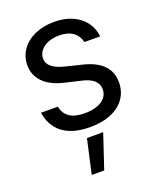

<svg xmlns="http://www.w3.org/2000/svg" viewBox="-143 -624 781 945"><g transform="rotate(-20 248.0 -151.5)"><path d="M326.7 -446.8C344.6 -434.1 356.4 -416 362.3 -392.6H444.3C441.1 -421.2 431.3 -446.5 415 -468.3C398.8 -490.1 377 -507 349.6 -519C322.3 -531.1 290.7 -537.1 254.9 -537.1C216.5 -537.1 182.5 -530.4 152.8 -517.1C123.2 -503.7 100.1 -485.2 83.5 -461.4C66.9 -437.7 58.6 -410.8 58.6 -380.9C58.6 -345.7 70.6 -315.9 94.7 -291.5C118.8 -267.1 154 -249.3 200.2 -238.3L280.3 -219.7C310.2 -213.2 332.2 -203.6 346.2 -190.9C360.2 -178.2 367.2 -162.4 367.2 -143.6C367.2 -127.3 362.1 -113 352.1 -100.6C342 -88.2 327.6 -78.8 309.1 -72.3C290.5 -65.8 268.9 -62.5 244.1 -62.5C210.9 -62.5 184.9 -68.8 166 -81.5C147.1 -94.2 135.1 -113.3 129.9 -138.7H42C46.5 -106.8 57.5 -79.6 74.7 -57.1C92 -34.7 114.9 -17.7 143.6 -6.3C172.2 5 206.4 10.7 246.1 10.7C289.7 10.7 327.1 3.9 358.4 -9.8C389.6 -23.4 413.4 -42.3 429.7 -66.4C446 -90.5 454.1 -117.8 454.1 -148.4C454.1 -185.5 442.4 -216 418.9 -239.7C395.5 -263.5 360 -280.9 312.5 -292L233.4 -311.5C202.8 -318.7 180 -328.5 165 -340.8C150.1 -353.2 142.6 -368.2 142.6 -385.7C142.6 -400.7 147.5 -414.4 157.2 -426.8C167 -439.1 180.3 -448.7 197.3 -455.6C214.2 -462.4 233.4 -465.8 254.9 -465.8C284.8 -465.8 308.8 -459.5 326.7 -446.8ZM211.9 55.7 171.9 234.4H237.3L296.9 55.7Z"/></g></svg>

Font: Pretendard Variable
Style: Regular
Weight: 400
Designer: Base glyphs from Inter by Rasmus Andersson; Hangeul glyphs from Noto Sans CJK(Source Han Sans) by Jang Soo-young and Kan
Foundry: Kil Hyung-jin
Version: Version 1.309;Glyphs 3.2 (3225)